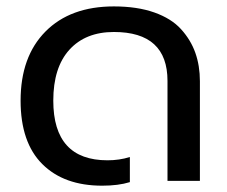

<svg xmlns="http://www.w3.org/2000/svg" viewBox="-20 -570 715 605"><path d="M301.8 15.1Q181.6 15.1 113.3 -53Q44.9 -121.1 44.9 -252.9Q44.9 -391.6 123.3 -470.7Q201.7 -549.8 338.9 -549.8Q412.1 -549.8 466.1 -530.8Q520 -511.7 550.5 -478Q581.1 -444.3 595.5 -403.6Q609.9 -362.8 609.9 -314V0H507.8V-314.9Q507.8 -469.2 338.9 -469.2Q249.5 -469.2 198.7 -413.3Q147.9 -357.4 147.9 -252.9Q147.9 -64.9 318.8 -64.9Q356 -64.9 389.2 -75.2V3.9Q353 15.1 301.8 15.1Z"/></svg>

Font: Prompt
Style: Regular
Weight: 400
Designer: Katatrad Team
Foundry: CadsonDemak
Version: Version 1.000;PS 001.000;hotconv 1.0.88;makeotf.lib2.5.64775